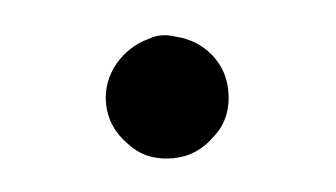

<svg xmlns="http://www.w3.org/2000/svg" viewBox="-26 -156 331 189"><g transform="rotate(-5 139.0 -61.0)"><path d="M96 -18Q78 -36 78 -60Q78 -81 92 -98Q106 -114 125 -119Q138 -124 152 -119Q173 -114 186 -98Q199 -82 199 -61Q199 -34 181 -18Q163 0 139 0Q112 0 96 -18Z"/></g></svg>

Font: KaTeX_Main
Style: Regular
Weight: 400
Version: Version